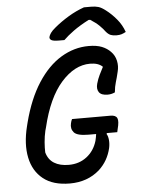

<svg xmlns="http://www.w3.org/2000/svg" viewBox="-62 -981 779 1050"><g transform="rotate(-5 327.5 -456.5)"><path d="M321 -330H532Q561 -330 568.5 -313Q576 -296 565 -255L561 -237H504L502 -232Q510 -220 512 -198.5Q514 -177 509 -154Q501 -120 484.5 -91Q468 -62 442 -38Q376 20 279 20Q187 20 133 -23Q79 -66 63.5 -141Q48 -216 72 -312L77 -332Q110 -460 166 -546.5Q222 -633 294 -676.5Q366 -720 446 -720Q490 -720 518.5 -708.5Q547 -697 566 -677Q587 -656 593.5 -626Q600 -596 592 -566Q584 -532 577 -509.5Q570 -487 567 -455Q548 -446 527 -446Q492 -446 479.5 -464Q467 -482 475 -511Q482 -536 492.5 -557.5Q503 -579 514 -600Q491 -623 445 -623Q360 -623 286.5 -540Q213 -457 175 -297L170 -279Q163 -249 160.5 -217Q158 -185 159 -161Q170 -121 201.5 -101.5Q233 -82 282 -82Q339 -82 380.5 -114Q422 -146 438 -200Q443 -220 445 -237H404Q341 -237 323.5 -257.5Q306 -278 313 -307Q316 -321 321 -330ZM439 -933H478Q501 -933 518 -928Q535 -923 558 -905Q587 -883 614 -851Q641 -819 655 -779Q642 -772 631 -768.5Q620 -765 603 -765Q584 -765 571.5 -770Q559 -775 547 -789Q533 -808 515 -825.5Q497 -843 467 -862H458Q408 -836 373.5 -811Q339 -786 317 -764H287Q256 -764 245.5 -770.5Q235 -777 237 -788Q239 -797 247.5 -809.5Q256 -822 276 -838Q311 -867 352.5 -892Q394 -917 439 -933Z"/></g></svg>

Font: Recursive Mn Csl St Med
Style: Italic
Weight: 500
Italic angle: -15°
Monospace: yes
Version: Version 1.079;hotconv 1.0.112;makeotfexe 2.5.65598; ttfautoh